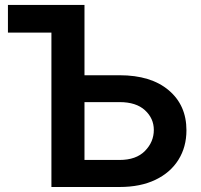

<svg xmlns="http://www.w3.org/2000/svg" viewBox="-20 -747 801 767"><path d="M457.7 0H185.4V-616.8H11.7V-727.3H317.5V-446.4H457.7Q583.1 -446.4 653.9 -386.5Q724.8 -326.7 724.8 -226.6Q724.8 -159.8 692.8 -108.7Q660.9 -57.5 601 -28.8Q541.2 0 457.7 0ZM457.7 -108Q523.8 -108 559.1 -144Q594.5 -180 594.5 -228Q594.5 -274.1 559.1 -306.6Q523.8 -339.1 457.7 -339.1H317.5V-108Z"/></svg>

Font: Linik Sans SemiBold
Style: Regular
Weight: 600
Designer: Rasmus Andersson (font), Cristiano Sobral (main changes)
Foundry: rsms
Version: Version 3.018;June 1, 2022;FontCreator 14.0.0.2814 64-bit; t